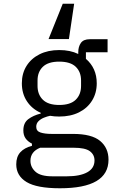

<svg xmlns="http://www.w3.org/2000/svg" viewBox="-20 -796 640 1028"><path d="M561 59Q561 212 301 212Q177 212 122 178.5Q67 145 67 84Q67 43 89 19Q111 -5 151 -15V-27Q129 -38 117 -55Q105 -72 105 -98Q105 -138 131.5 -158Q158 -178 198 -188V-192Q151 -213 124 -254Q97 -295 97 -350Q97 -403 122 -443Q147 -483 192 -505.5Q237 -528 297 -528Q356 -528 399 -507V-516Q399 -546 413 -566Q427 -586 461 -586H556V-516H440V-481Q498 -431 498 -350Q498 -298 473 -257.5Q448 -217 403 -194.5Q358 -172 297 -172Q284 -172 272 -173Q260 -174 248 -176Q233 -173 215.5 -166Q198 -159 186 -147Q174 -135 174 -117Q174 -94 197 -86.5Q220 -79 257 -79H371Q471 -79 516 -41.5Q561 -4 561 59ZM297 -234Q357 -234 385.5 -262Q414 -290 414 -336V-365Q414 -411 385.5 -438.5Q357 -466 297 -466Q238 -466 209.5 -438.5Q181 -411 181 -365V-336Q181 -290 209.5 -262Q238 -234 297 -234ZM486 63Q486 32 461 13.5Q436 -5 374 -5H195Q143 16 143 65Q143 99 170 123.5Q197 148 260 148H338Q408 148 447 126.5Q486 105 486 63ZM316 -776H377L349 -587H240Z"/></svg>

Font: Lilex Nerd Font
Style: Regular
Weight: 400
Designer: Mike Abbink, Paul van der Laan, Pieter van Rosmalen, Mikhael Khrustik
Foundry: Mikhael Khrustik
Version: Version 2.400; ttfautohint (v1.8.4.7-5d5b);Nerd Fonts 3.3.0